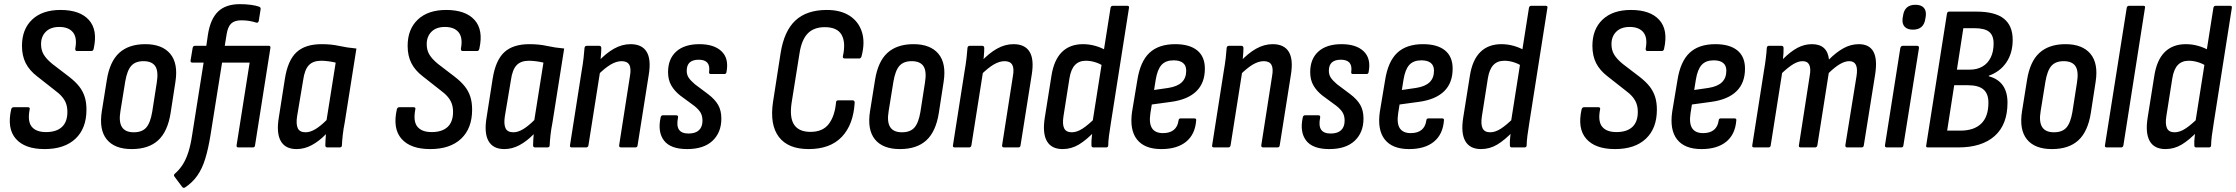

<svg xmlns="http://www.w3.org/2000/svg" viewBox="-20 -711 10784 926"><path d="M195 8Q100 8 56.5 -41.5Q13 -91 34 -184Q37 -194 46 -194H114Q126 -194 123 -183Q112 -126 133 -100Q154 -74 202 -74Q252 -74 278.5 -98.5Q305 -123 305 -171Q305 -193 299 -210.5Q293 -228 279.5 -244Q266 -260 244 -276L160 -342Q122 -371 104 -406.5Q86 -442 86 -490Q86 -570 135 -616.5Q184 -663 272 -663Q365 -663 408.5 -615Q452 -567 432 -477Q430 -465 421 -465H351Q342 -465 343 -477Q353 -529 332 -555Q311 -581 266 -581Q224 -581 201 -558Q178 -535 178 -498Q178 -469 191 -447.5Q204 -426 232 -403L313 -341Q344 -317 362 -294Q380 -271 388.5 -244Q397 -217 397 -182Q397 -92 344 -42Q291 8 195 8Z M615 8Q533 8 495 -38.5Q457 -85 471 -174L495 -324Q509 -414 555 -456Q601 -498 681 -498Q762 -498 801 -451.5Q840 -405 826 -316L803 -167Q789 -77 743 -34.5Q697 8 615 8ZM625 -73Q665 -73 685 -95.5Q705 -118 714 -171L736 -312Q745 -367 729 -391.5Q713 -416 672 -416Q633 -416 613 -393.5Q593 -371 584 -318L561 -176Q552 -124 568 -98.5Q584 -73 625 -73Z M1051 -409 995 -58Q985 4 970.5 52.5Q956 101 932 135.5Q908 170 871 194Q865 197 859 191L821 140Q816 132 824 126Q846 107 862 81.5Q878 56 889 21Q900 -14 907 -62L962 -409H908Q898 -409 899 -419L909 -479Q911 -490 920 -490H975L983 -545Q995 -620 1032 -655.5Q1069 -691 1137 -691Q1166 -691 1191 -687.5Q1216 -684 1229 -679Q1238 -676 1237 -667L1228 -610Q1225 -599 1216 -602Q1200 -607 1182.5 -610Q1165 -613 1144 -613Q1112 -613 1095.5 -598Q1079 -583 1073 -546L1064 -490H1277Q1286 -490 1284 -479L1210 -10Q1209 0 1200 0H1129Q1120 0 1121 -10L1184 -409Z M1410 8Q1356 8 1334 -31Q1312 -70 1325 -146L1354 -331Q1368 -420 1410 -459Q1452 -498 1531 -498Q1578 -498 1616 -489.5Q1654 -481 1699 -477L1643 -123Q1636 -87 1633 -59.5Q1630 -32 1629 -10Q1629 0 1618 0H1559Q1549 0 1549 -10Q1549 -23 1550 -36.5Q1551 -50 1552 -64Q1519 -30 1483.5 -11Q1448 8 1410 8ZM1454 -73Q1476 -73 1501 -88Q1526 -103 1555 -132L1599 -409Q1583 -413 1564 -415.5Q1545 -418 1529 -418Q1490 -418 1469.5 -396.5Q1449 -375 1442 -324L1413 -151Q1407 -113 1416 -93Q1425 -73 1454 -73Z M2055 8Q1960 8 1916.5 -41.5Q1873 -91 1894 -184Q1897 -194 1906 -194H1974Q1986 -194 1983 -183Q1972 -126 1993 -100Q2014 -74 2062 -74Q2112 -74 2138.5 -98.5Q2165 -123 2165 -171Q2165 -193 2159 -210.5Q2153 -228 2139.5 -244Q2126 -260 2104 -276L2020 -342Q1982 -371 1964 -406.5Q1946 -442 1946 -490Q1946 -570 1995 -616.5Q2044 -663 2132 -663Q2225 -663 2268.5 -615Q2312 -567 2292 -477Q2290 -465 2281 -465H2211Q2202 -465 2203 -477Q2213 -529 2192 -555Q2171 -581 2126 -581Q2084 -581 2061 -558Q2038 -535 2038 -498Q2038 -469 2051 -447.5Q2064 -426 2092 -403L2173 -341Q2204 -317 2222 -294Q2240 -271 2248.5 -244Q2257 -217 2257 -182Q2257 -92 2204 -42Q2151 8 2055 8Z M2412 8Q2358 8 2336 -31Q2314 -70 2327 -146L2356 -331Q2370 -420 2412 -459Q2454 -498 2533 -498Q2580 -498 2618 -489.5Q2656 -481 2701 -477L2645 -123Q2638 -87 2635 -59.5Q2632 -32 2631 -10Q2631 0 2620 0H2561Q2551 0 2551 -10Q2551 -23 2552 -36.5Q2553 -50 2554 -64Q2521 -30 2485.5 -11Q2450 8 2412 8ZM2456 -73Q2478 -73 2503 -88Q2528 -103 2557 -132L2601 -409Q2585 -413 2566 -415.5Q2547 -418 2531 -418Q2492 -418 2471.5 -396.5Q2451 -375 2444 -324L2415 -151Q2409 -113 2418 -93Q2427 -73 2456 -73Z M2976 0Q2965 0 2966 -10L3018 -343Q3025 -381 3015 -398.5Q3005 -416 2978 -416Q2953 -416 2925 -399.5Q2897 -383 2861 -347L2864 -413Q2902 -454 2941 -476Q2980 -498 3021 -498Q3076 -498 3098.5 -461.5Q3121 -425 3109 -351L3055 -10Q3054 0 3044 0ZM2738 0Q2727 0 2729 -10L2785 -367Q2791 -401 2794.5 -431Q2798 -461 2799 -479Q2800 -490 2810 -490H2870Q2880 -490 2880 -479Q2880 -462 2877.5 -435Q2875 -408 2872 -390L2875 -371L2818 -10Q2816 0 2807 0Z M3294 8Q3214 8 3182.5 -33Q3151 -74 3166 -144Q3168 -155 3177 -155H3241Q3252 -155 3250 -144Q3242 -105 3254.5 -86Q3267 -67 3301 -67Q3334 -67 3351 -83Q3368 -99 3368 -129Q3368 -151 3359.5 -166.5Q3351 -182 3329 -200L3261 -250Q3233 -272 3217.5 -299Q3202 -326 3202 -363Q3202 -427 3241.5 -462.5Q3281 -498 3353 -498Q3424 -498 3460 -463.5Q3496 -429 3484 -365Q3483 -354 3474 -354H3408Q3398 -354 3400 -365Q3408 -423 3350 -423Q3292 -423 3292 -370Q3292 -351 3301 -337Q3310 -323 3331 -305L3395 -257Q3428 -232 3443.5 -205Q3459 -178 3459 -139Q3459 -72 3416.5 -32Q3374 8 3294 8Z M3880 8Q3781 8 3736.5 -50.5Q3692 -109 3708 -218L3745 -456Q3762 -562 3816.5 -612.5Q3871 -663 3968 -663Q4034 -663 4077.5 -635Q4121 -607 4137 -556.5Q4153 -506 4135 -439Q4132 -429 4124 -429H4054Q4044 -429 4045 -439Q4060 -506 4039 -543Q4018 -580 3958 -580Q3905 -580 3875.5 -549.5Q3846 -519 3836 -454L3798 -216Q3787 -144 3810 -109.5Q3833 -75 3889 -75Q3948 -75 3977 -113Q4006 -151 4012 -216Q4012 -227 4022 -227H4092Q4102 -227 4102 -216Q4096 -110 4040 -51Q3984 8 3880 8Z M4320 8Q4238 8 4200 -38.5Q4162 -85 4176 -174L4200 -324Q4214 -414 4260 -456Q4306 -498 4386 -498Q4467 -498 4506 -451.5Q4545 -405 4531 -316L4508 -167Q4494 -77 4448 -34.5Q4402 8 4320 8ZM4330 -73Q4370 -73 4390 -95.5Q4410 -118 4419 -171L4441 -312Q4450 -367 4434 -391.5Q4418 -416 4377 -416Q4338 -416 4318 -393.5Q4298 -371 4289 -318L4266 -176Q4257 -124 4273 -98.5Q4289 -73 4330 -73Z M4823 0Q4812 0 4813 -10L4865 -343Q4872 -381 4862 -398.5Q4852 -416 4825 -416Q4800 -416 4772 -399.5Q4744 -383 4708 -347L4711 -413Q4749 -454 4788 -476Q4827 -498 4868 -498Q4923 -498 4945.5 -461.5Q4968 -425 4956 -351L4902 -10Q4901 0 4891 0ZM4585 0Q4574 0 4576 -10L4632 -367Q4638 -401 4641.5 -431Q4645 -461 4646 -479Q4647 -490 4657 -490H4717Q4727 -490 4727 -479Q4727 -462 4724.5 -435Q4722 -408 4719 -390L4722 -371L4665 -10Q4663 0 4654 0Z M5105 8Q5051 8 5029 -30.5Q5007 -69 5019 -144L5051 -345Q5063 -422 5101.5 -460Q5140 -498 5203 -498Q5234 -498 5263.5 -489.5Q5293 -481 5316 -467L5304 -392Q5260 -418 5217 -418Q5184 -418 5164.5 -397.5Q5145 -377 5138 -334L5109 -150Q5103 -111 5112.5 -92Q5122 -73 5149 -73Q5174 -73 5201.5 -91Q5229 -109 5264 -144L5261 -79Q5220 -36 5183.5 -14Q5147 8 5105 8ZM5253 0Q5244 0 5244 -10Q5243 -29 5246 -54Q5249 -79 5251 -96L5249 -121L5336 -673Q5338 -683 5347 -683H5417Q5427 -683 5425 -673L5338 -120Q5332 -84 5328.5 -56Q5325 -28 5325 -11Q5325 0 5315 0Z M5581 8Q5500 8 5463.5 -38.5Q5427 -85 5440 -173L5465 -323Q5479 -414 5523.5 -456Q5568 -498 5648 -498Q5717 -498 5754 -468Q5791 -438 5791 -380Q5791 -311 5750 -271Q5709 -231 5630 -220L5535 -207L5528 -163Q5521 -115 5536.5 -92Q5552 -69 5589 -69Q5622 -69 5641 -84.5Q5660 -100 5664 -130Q5665 -140 5674 -140H5740Q5751 -140 5749 -130Q5744 -63 5700.5 -27.5Q5657 8 5581 8ZM5546 -277 5615 -287Q5659 -294 5680 -314.5Q5701 -335 5701 -370Q5701 -395 5685.5 -407.5Q5670 -420 5640 -420Q5602 -420 5582 -398Q5562 -376 5554 -327Z M6073 0Q6062 0 6063 -10L6115 -343Q6122 -381 6112 -398.5Q6102 -416 6075 -416Q6050 -416 6022 -399.5Q5994 -383 5958 -347L5961 -413Q5999 -454 6038 -476Q6077 -498 6118 -498Q6173 -498 6195.5 -461.5Q6218 -425 6206 -351L6152 -10Q6151 0 6141 0ZM5835 0Q5824 0 5826 -10L5882 -367Q5888 -401 5891.5 -431Q5895 -461 5896 -479Q5897 -490 5907 -490H5967Q5977 -490 5977 -479Q5977 -462 5974.5 -435Q5972 -408 5969 -390L5972 -371L5915 -10Q5913 0 5904 0Z M6391 8Q6311 8 6279.5 -33Q6248 -74 6263 -144Q6265 -155 6274 -155H6338Q6349 -155 6347 -144Q6339 -105 6351.5 -86Q6364 -67 6398 -67Q6431 -67 6448 -83Q6465 -99 6465 -129Q6465 -151 6456.5 -166.5Q6448 -182 6426 -200L6358 -250Q6330 -272 6314.5 -299Q6299 -326 6299 -363Q6299 -427 6338.5 -462.5Q6378 -498 6450 -498Q6521 -498 6557 -463.5Q6593 -429 6581 -365Q6580 -354 6571 -354H6505Q6495 -354 6497 -365Q6505 -423 6447 -423Q6389 -423 6389 -370Q6389 -351 6398 -337Q6407 -323 6428 -305L6492 -257Q6525 -232 6540.5 -205Q6556 -178 6556 -139Q6556 -72 6513.5 -32Q6471 8 6391 8Z M6776 8Q6695 8 6658.5 -38.5Q6622 -85 6635 -173L6660 -323Q6674 -414 6718.5 -456Q6763 -498 6843 -498Q6912 -498 6949 -468Q6986 -438 6986 -380Q6986 -311 6945 -271Q6904 -231 6825 -220L6730 -207L6723 -163Q6716 -115 6731.5 -92Q6747 -69 6784 -69Q6817 -69 6836 -84.5Q6855 -100 6859 -130Q6860 -140 6869 -140H6935Q6946 -140 6944 -130Q6939 -63 6895.5 -27.5Q6852 8 6776 8ZM6741 -277 6810 -287Q6854 -294 6875 -314.5Q6896 -335 6896 -370Q6896 -395 6880.5 -407.5Q6865 -420 6835 -420Q6797 -420 6777 -398Q6757 -376 6749 -327Z M7123 8Q7069 8 7047 -30.5Q7025 -69 7037 -144L7069 -345Q7081 -422 7119.5 -460Q7158 -498 7221 -498Q7252 -498 7281.5 -489.5Q7311 -481 7334 -467L7322 -392Q7278 -418 7235 -418Q7202 -418 7182.5 -397.5Q7163 -377 7156 -334L7127 -150Q7121 -111 7130.5 -92Q7140 -73 7167 -73Q7192 -73 7219.5 -91Q7247 -109 7282 -144L7279 -79Q7238 -36 7201.5 -14Q7165 8 7123 8ZM7271 0Q7262 0 7262 -10Q7261 -29 7264 -54Q7267 -79 7269 -96L7267 -121L7354 -673Q7356 -683 7365 -683H7435Q7445 -683 7443 -673L7356 -120Q7350 -84 7346.5 -56Q7343 -28 7343 -11Q7343 0 7333 0Z M7769 8Q7674 8 7630.5 -41.5Q7587 -91 7608 -184Q7611 -194 7620 -194H7688Q7700 -194 7697 -183Q7686 -126 7707 -100Q7728 -74 7776 -74Q7826 -74 7852.5 -98.5Q7879 -123 7879 -171Q7879 -193 7873 -210.5Q7867 -228 7853.5 -244Q7840 -260 7818 -276L7734 -342Q7696 -371 7678 -406.5Q7660 -442 7660 -490Q7660 -570 7709 -616.5Q7758 -663 7846 -663Q7939 -663 7982.5 -615Q8026 -567 8006 -477Q8004 -465 7995 -465H7925Q7916 -465 7917 -477Q7927 -529 7906 -555Q7885 -581 7840 -581Q7798 -581 7775 -558Q7752 -535 7752 -498Q7752 -469 7765 -447.5Q7778 -426 7806 -403L7887 -341Q7918 -317 7936 -294Q7954 -271 7962.5 -244Q7971 -217 7971 -182Q7971 -92 7918 -42Q7865 8 7769 8Z M8186 8Q8105 8 8068.5 -38.5Q8032 -85 8045 -173L8070 -323Q8084 -414 8128.5 -456Q8173 -498 8253 -498Q8322 -498 8359 -468Q8396 -438 8396 -380Q8396 -311 8355 -271Q8314 -231 8235 -220L8140 -207L8133 -163Q8126 -115 8141.5 -92Q8157 -69 8194 -69Q8227 -69 8246 -84.5Q8265 -100 8269 -130Q8270 -140 8279 -140H8345Q8356 -140 8354 -130Q8349 -63 8305.5 -27.5Q8262 8 8186 8ZM8151 -277 8220 -287Q8264 -294 8285 -314.5Q8306 -335 8306 -370Q8306 -395 8290.5 -407.5Q8275 -420 8245 -420Q8207 -420 8187 -398Q8167 -376 8159 -327Z M8440 0Q8429 0 8431 -10L8487 -367Q8493 -402 8496.5 -430.5Q8500 -459 8501 -479Q8502 -490 8511 -490H8572Q8582 -490 8582 -479Q8582 -467 8581.5 -454Q8581 -441 8579 -426Q8615 -462 8648.5 -480Q8682 -498 8719 -498Q8793 -498 8801 -424Q8837 -460 8872 -479Q8907 -498 8945 -498Q8995 -498 9015 -462.5Q9035 -427 9024 -354L8969 -10Q8968 0 8958 0H8889Q8879 0 8880 -11L8934 -345Q8945 -416 8899 -416Q8878 -416 8854 -402Q8830 -388 8800 -359L8745 -10Q8743 0 8733 0H8665Q8654 0 8656 -10L8708 -345Q8721 -416 8674 -416Q8653 -416 8629.5 -402Q8606 -388 8575 -359L8520 -10Q8519 0 8509 0Z M9080 0Q9070 0 9071 -10L9145 -479Q9148 -490 9156 -490H9226Q9236 -490 9235 -479L9160 -10Q9159 0 9150 0ZM9206 -568Q9179 -568 9166 -582Q9153 -596 9156 -622L9158 -634Q9165 -688 9218 -688Q9245 -688 9258 -674Q9271 -660 9268 -634L9266 -622Q9259 -568 9206 -568Z M9278 0Q9267 0 9270 -10L9370 -645Q9372 -655 9381 -655H9512Q9602 -655 9644.5 -621Q9687 -587 9687 -519Q9687 -455 9656.5 -410Q9626 -365 9572 -346V-343Q9617 -331 9639.5 -299Q9662 -267 9662 -216Q9662 -110 9600 -55Q9538 0 9425 0ZM9371 -81H9435Q9500 -81 9535 -114.5Q9570 -148 9570 -216Q9570 -259 9546 -279.5Q9522 -300 9471 -300H9405ZM9418 -375H9479Q9515 -375 9541 -390Q9567 -405 9581 -433.5Q9595 -462 9595 -501Q9595 -540 9573.5 -557.5Q9552 -575 9503 -575H9449Z M9876 8Q9794 8 9756 -38.5Q9718 -85 9732 -174L9756 -324Q9770 -414 9816 -456Q9862 -498 9942 -498Q10023 -498 10062 -451.5Q10101 -405 10087 -316L10064 -167Q10050 -77 10004 -34.5Q9958 8 9876 8ZM9886 -73Q9926 -73 9946 -95.5Q9966 -118 9975 -171L9997 -312Q10006 -367 9990 -391.5Q9974 -416 9933 -416Q9894 -416 9874 -393.5Q9854 -371 9845 -318L9822 -176Q9813 -124 9829 -98.5Q9845 -73 9886 -73Z M10141 0Q10130 0 10132 -10L10237 -673Q10239 -683 10248 -683H10317Q10328 -683 10325 -673L10221 -10Q10219 0 10210 0Z M10424 8Q10370 8 10348 -30.5Q10326 -69 10338 -144L10370 -345Q10382 -422 10420.5 -460Q10459 -498 10522 -498Q10553 -498 10582.5 -489.5Q10612 -481 10635 -467L10623 -392Q10579 -418 10536 -418Q10503 -418 10483.5 -397.5Q10464 -377 10457 -334L10428 -150Q10422 -111 10431.5 -92Q10441 -73 10468 -73Q10493 -73 10520.5 -91Q10548 -109 10583 -144L10580 -79Q10539 -36 10502.5 -14Q10466 8 10424 8ZM10572 0Q10563 0 10563 -10Q10562 -29 10565 -54Q10568 -79 10570 -96L10568 -121L10655 -673Q10657 -683 10666 -683H10736Q10746 -683 10744 -673L10657 -120Q10651 -84 10647.5 -56Q10644 -28 10644 -11Q10644 0 10634 0Z"/></svg>

Font: Sofia Sans Condensed SemiBold
Style: Italic
Weight: 600
Italic angle: -9°
Version: Version 4.100